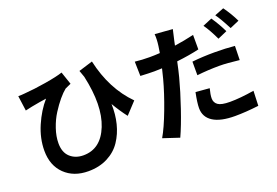

<svg xmlns="http://www.w3.org/2000/svg" viewBox="-112 -1145 2225 1543"><g transform="rotate(-20 1000.0 -373.0)"><path d="M957 -351.6 865.2 -252.9Q820.3 -310.5 775.4 -386.7Q778.3 -298.8 758.8 -220.7Q739.3 -142.6 697.3 -79.6Q655.3 -16.6 583.5 20.5Q511.7 57.6 418 57.6Q293 57.6 216.3 -17.1Q139.6 -91.8 139.6 -217.8Q139.6 -323.2 185.1 -428.2Q230.5 -533.2 295.9 -607.4Q245.1 -600.6 168 -585.9Q160.2 -584 141.6 -580.1Q123 -576.2 110.4 -573.2L92.8 -702.1Q121.1 -702.1 149.4 -705.1Q230.5 -710.9 333.5 -728Q436.5 -745.1 484.4 -761.7L521.5 -652.3Q476.6 -632.8 471.7 -629.9Q444.3 -608.4 410.6 -568.4Q377 -528.3 343.8 -476.1Q310.5 -423.8 288.6 -358.9Q266.6 -293.9 266.6 -235.4Q266.6 -157.2 311 -116.7Q355.5 -76.2 423.8 -76.2Q572.3 -76.2 637.7 -239.3Q703.1 -402.3 644.5 -667Q637.7 -685.5 624 -724.6L744.1 -761.7Q799.8 -509.8 957 -351.6Z M1842.8 -621.1 1762.7 -585.9Q1720.7 -674.8 1684.6 -724.6L1763.7 -757.8Q1810.5 -689.5 1842.8 -621.1ZM1502.9 -368.2V-484.4Q1593.8 -494.1 1693.4 -494.1Q1790 -494.1 1867.2 -486.3L1864.3 -366.2Q1758.8 -378.9 1694.3 -378.9Q1599.6 -378.9 1502.9 -368.2ZM1581.1 -684.6V-560.5Q1498 -541 1388.7 -528.3Q1373 -453.1 1359.4 -401.4Q1331.1 -293 1286.1 -160.6Q1241.2 -28.3 1202.1 56.6L1063.5 10.7Q1105.5 -60.5 1155.3 -192.4Q1205.1 -324.2 1234.4 -434.6Q1253.9 -511.7 1254.9 -517.6Q1208 -515.6 1190.4 -515.6Q1140.6 -515.6 1070.3 -519.5L1067.4 -642.6Q1127 -635.7 1192.4 -635.7Q1234.4 -635.7 1280.3 -638.7Q1285.2 -664.1 1289.1 -695.3Q1296.9 -752 1293 -795.9L1444.3 -784.2Q1433.6 -738.3 1422.9 -690.4L1415 -653.3Q1498 -665 1581.1 -684.6ZM1442.4 -246.1 1560.5 -236.3Q1546.9 -185.5 1546.9 -153.3Q1546.9 -117.2 1575.2 -97.2Q1603.5 -77.1 1677.7 -77.1Q1764.6 -77.1 1883.8 -96.7L1878.9 30.3Q1767.6 43.9 1676.8 43.9Q1552.7 43.9 1488.8 2.9Q1424.8 -38.1 1424.8 -114.3Q1424.8 -160.2 1442.4 -246.1ZM1802.7 -771.5 1881.8 -802.7Q1931.6 -733.4 1962.9 -667L1883.8 -632.8Q1835 -727.5 1802.7 -771.5Z"/></g></svg>

Font: Gen Shin Gothic Monospace Bold
Style: Bold
Weight: 700
Designer: [Source Han Sans]
Ryoko NISHIZUKA  (kana & ideographs); Paul D. Hunt (Latin, Greek & Cyrillic); Wenlong ZHANG  (bopomofo
Version: Version 1.002.20150607